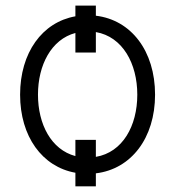

<svg xmlns="http://www.w3.org/2000/svg" viewBox="-20 -607 677 683"><path d="M321 -587H248.2V-549C130.3 -528.1 51.5 -419.7 51.5 -270.2C51.5 -121.4 130.3 -13.5 248.2 7.5V55.8H321V9.6C446.4 -5.3 531.6 -115.8 531.6 -270.2C531.6 -425.8 446.4 -536.2 321 -551.1ZM321 -109.4H248.2V-51.8C162.3 -74.6 115.1 -164.8 115.1 -270.2C115.1 -375.7 162.6 -467 248.2 -489.7V-420.1H321V-492.9C415.8 -476.6 468.4 -381.4 468.4 -270.2C468.4 -159.1 416.2 -65 321 -49Z"/></svg>

Font: Karasuma Gothic
Style: Light
Weight: 300
Designer: Rasmus Andersson / Ryoko Nishizuka
Foundry: rsms
Version: Version 1.00